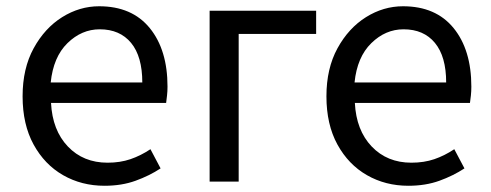

<svg xmlns="http://www.w3.org/2000/svg" viewBox="-20 -577 1560 610"><path d="M312 13.2Q239.3 13.2 180.4 -20.5Q121.6 -54.2 86.7 -117.9Q51.8 -181.6 51.8 -271Q51.8 -359.4 86.9 -423.6Q122.1 -487.8 177.5 -522.5Q232.9 -557.1 294.9 -557.1Q399.4 -557.1 455.8 -487.8Q512.2 -418.5 512.2 -301.8Q512.2 -287.1 510.7 -273.9Q509.3 -260.7 507.8 -250H142.1Q146.5 -163.1 195.6 -111.6Q244.6 -60.1 321.8 -60.1Q361.8 -60.1 394.5 -71.3Q427.2 -82.5 458 -103L490.2 -42Q454.6 -18.6 410.6 -2.7Q366.7 13.2 312 13.2ZM141.1 -314.9H432.1Q432.1 -397.5 396.5 -440.7Q360.8 -483.9 296.9 -483.9Q239.3 -483.9 194.3 -439.9Q149.4 -396 141.1 -314.9Z M646 0V-543H984.4V-469.2H738.3V0Z M1277.3 13.2Q1204.6 13.2 1145.8 -20.5Q1086.9 -54.2 1052 -117.9Q1017.1 -181.6 1017.1 -271Q1017.1 -359.4 1052.2 -423.6Q1087.4 -487.8 1142.8 -522.5Q1198.2 -557.1 1260.3 -557.1Q1364.7 -557.1 1421.1 -487.8Q1477.5 -418.5 1477.5 -301.8Q1477.5 -287.1 1476.1 -273.9Q1474.6 -260.7 1473.1 -250H1107.4Q1111.8 -163.1 1160.9 -111.6Q1210 -60.1 1287.1 -60.1Q1327.1 -60.1 1359.9 -71.3Q1392.6 -82.5 1423.3 -103L1455.6 -42Q1419.9 -18.6 1376 -2.7Q1332 13.2 1277.3 13.2ZM1106.4 -314.9H1397.5Q1397.5 -397.5 1361.8 -440.7Q1326.2 -483.9 1262.2 -483.9Q1204.6 -483.9 1159.7 -439.9Q1114.7 -396 1106.4 -314.9Z"/></svg>

Font: Source Han Sans CN
Style: Regular
Weight: 400
Designer: Ryoko NISHIZUKA  (kana, bopomofo & ideographs); Paul D. Hunt (Latin, Greek & Cyrillic); Sandoll Communications , Soo-you
Foundry: Adobe
Version: Version 2.004;hotconv 1.0.118;makeotfexe 2.5.65603